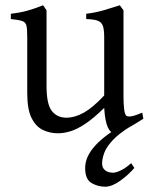

<svg xmlns="http://www.w3.org/2000/svg" viewBox="-20 -489 570 726"><path d="M522 -40Q486 -17 457 -1Q428 15 415 15Q398 15 387.5 -8Q377 -31 374 -81Q333 -41 302 -20.5Q271 0 246 7.5Q221 15 199 15Q169 15 142.5 2.5Q116 -10 99.5 -42.5Q83 -75 83 -137V-348Q83 -379 80 -392Q77 -405 64 -409.5Q51 -414 21 -417V-437Q56 -441 83 -448.5Q110 -456 143 -469L156 -450V-163Q156 -95 176 -69.5Q196 -44 231 -44Q263 -44 297 -63Q331 -82 374 -128V-348Q374 -377 369 -391Q364 -405 350 -410.5Q336 -416 306 -417V-437Q341 -441 373 -450.5Q405 -460 433 -469L447 -450V-124Q447 -95 449.5 -75.5Q452 -56 458 -51Q464 -47 478 -49.5Q492 -52 518 -63ZM488 146Q466 172 434.5 194.5Q403 217 378 217Q350 217 326 203Q302 189 302 146Q302 103 340.5 61Q379 19 453 -21L475 -12Q428 17 404.5 43Q381 69 373.5 91Q366 113 366 129Q366 146 377.5 155Q389 164 408 164Q419 164 437.5 155Q456 146 476 128Z"/></svg>

Font: ChillKai
Style: Regular
Weight: 400
Designer: ChillType
Foundry: 寒蝉字型
Version: Version 2.000